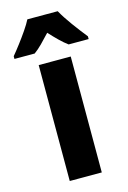

<svg xmlns="http://www.w3.org/2000/svg" viewBox="-159 -823 587 880"><g transform="rotate(-15 135.0 -383.0)"><path d="M211 0H59V-550H211ZM207 -766Q226 -732 254.5 -693Q283 -654 311 -619V-606H216Q197 -620 177 -639.5Q157 -659 135 -683Q112 -658 92.5 -638.5Q73 -619 55 -606H-41V-619Q-25 -638 -4.5 -665Q16 -692 34.5 -719Q53 -746 63 -766Z"/></g></svg>

Font: Noto Sans Hebrew Condensed ExtraBold
Style: Regular
Weight: 800
Width: 3
Designer: Monotype Design Team
Foundry: Monotype Imaging Inc.
Version: Version 2.004; ttfautohint (v1.8.4.7-5d5b)